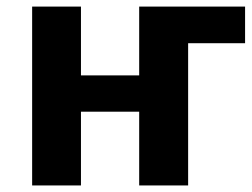

<svg xmlns="http://www.w3.org/2000/svg" viewBox="-20 -566 768 586"><path d="M227.1 -545.9V-335.9H404.8V-545.9H728V-434.1H554.2V0H404.8V-225.1H227.1V0H78.1V-545.9Z"/></svg>

Font: Droid Sans
Style: Bold
Weight: 700
Foundry: Ascender Corporation
Version: Version 1.00 build 112